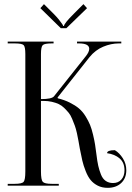

<svg xmlns="http://www.w3.org/2000/svg" viewBox="-20 -905 645 936"><path d="M303.7 -767.6H276.4L176.8 -865.2L194.3 -884.8L242.2 -836.9Q255.9 -823.2 266.6 -810.1Q277.3 -796.9 282.7 -788.6Q288.1 -780.3 288.1 -778.3H292Q292 -790 338.9 -836.9L386.7 -884.8L404.3 -865.2ZM504.9 10.7Q477.5 10.7 456.5 0Q435.5 -10.7 421.9 -27.3Q408.2 -43.9 397.5 -71.3Q386.7 -98.6 381.3 -122.1Q376 -145.5 369.1 -180.7Q364.3 -206.1 362.3 -219.2Q360.4 -232.4 355 -255.9Q349.6 -279.3 344.7 -292.5Q339.8 -305.7 332 -324.7Q324.2 -343.8 315.4 -354.5Q306.6 -365.2 293.9 -377.9Q281.2 -390.6 266.6 -397.5Q252 -404.3 232.9 -408.7Q213.9 -413.1 191.4 -413.1H179.7V-69.3Q179.7 -28.3 188.5 -18.6Q197.3 -8.8 232.4 -8.8H266.6V0H17.6V-8.8H51.8Q86.9 -8.8 95.2 -18.6Q103.5 -28.3 103.5 -69.3V-641.6Q103.5 -676.8 95.2 -685.1Q86.9 -693.4 51.8 -693.4H17.6V-702.1H241.2V-693.4H232.4Q197.3 -693.4 188.5 -685.1Q179.7 -676.8 179.7 -641.6V-421.9Q232.4 -421.9 243.2 -435.5L397.5 -629.9Q415 -651.4 415 -667Q415 -693.4 364.3 -693.4H355.5V-702.1H571.3V-693.4H559.6Q521.5 -693.4 482.9 -677.2Q444.3 -661.1 416 -626L260.7 -429.7L261.7 -425.8Q293.9 -418 320.3 -404.8Q346.7 -391.6 364.7 -376.5Q382.8 -361.3 397 -338.4Q411.1 -315.4 418.9 -296.4Q426.8 -277.3 433.6 -248.5Q440.4 -219.7 443.4 -200.7Q446.3 -181.6 450.2 -151.4Q454.1 -118.2 459 -96.7Q463.9 -75.2 472.2 -54.2Q480.5 -33.2 495.6 -22.9Q510.7 -12.7 531.2 -12.7Q556.6 -12.7 571.8 -29.8Q586.9 -46.9 586.9 -75.2Q586.9 -112.3 563 -132.8Q539.1 -153.3 502 -158.2Q502 -172.9 540 -172.9Q562.5 -159.2 579.1 -132.8Q595.7 -106.4 595.7 -75.2Q595.7 -36.1 570.8 -12.7Q545.9 10.7 504.9 10.7Z"/></svg>

Font: FoglihtenNo07
Style: Regular
Weight: 500
Designer: gluk (gluksza@wp.pl)
Foundry: gluk (gluksza@wp.pl)
Version: Version 0.871